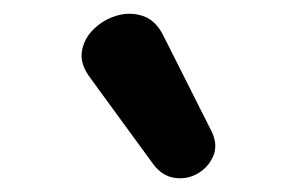

<svg xmlns="http://www.w3.org/2000/svg" viewBox="-20 -802 432 279"><path d="M203 -563 111 -689Q96 -709 99 -727.5Q102 -746 116.5 -760Q131 -774 150.5 -779.5Q170 -785 188.5 -778.5Q207 -772 218 -749L287 -612Q297 -592 290 -575.5Q283 -559 267.5 -550Q252 -541 234 -543.5Q216 -546 203 -563Z"/></svg>

Font: Chiron GoRound TC EB
Style: Regular
Weight: 700
Designer: Ryoko NISHIZUKA 西塚涼子 (kana, bopomofo & ideographs); Paul D. Hunt (Latin, Greek & Cyrillic); Sandoll Communications 산돌커뮤니
Foundry: Adobe
Version: Version 1.000;hotconv 1.1.1;makeotfexe 2.6.0